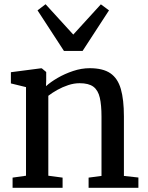

<svg xmlns="http://www.w3.org/2000/svg" viewBox="-20 -888 698 908"><path d="M103 -57V-476L31.5 -493.5V-546.5L173.5 -565H177.5L198.5 -547.5V-506L197.5 -480.5Q219 -500 252.5 -519.5Q286 -539 325.5 -552.2Q365 -565.5 404 -565.5Q467 -565.5 502 -541.5Q537 -517.5 551.5 -467Q566 -416.5 566 -337.5V-56L634.5 -48.5V0H399V-48L460 -56V-337Q460 -391 452 -426Q444 -461 421.8 -477.8Q399.5 -494.5 356.5 -494.5Q330 -494.5 302.8 -485.5Q275.5 -476.5 251 -462.8Q226.5 -449 208.5 -435V-57L276 -48V0H39.5V-48ZM282.5 -647 157.5 -839 195.5 -868 326.5 -724.5 457 -867.5 495.5 -839 370.5 -647Z"/></svg>

Font: Merriweather 24pt
Style: Regular
Weight: 400
Designer: Eben Sorkin
Foundry: Eben Sorkin
Version: Version 2.100